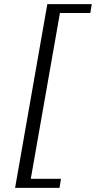

<svg xmlns="http://www.w3.org/2000/svg" viewBox="-20 -709 464 929"><path d="M424 -689H209L53 200H268L275 156H129L270 -646H417Z"/></svg>

Font: Libertinus Serif
Style: Italic
Weight: 400
Italic angle: -12°
Designer: Philipp H. Poll, Khaled Hosny
Foundry: Caleb Maclennan
Version: Version 7.050;RELEASE